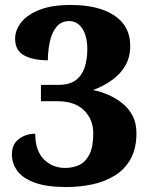

<svg xmlns="http://www.w3.org/2000/svg" viewBox="-20 -744 607 774"><path d="M248 10Q169 10 120.5 -7.5Q72 -25 50 -55Q28 -85 28 -122Q28 -163 56.5 -184Q85 -205 122 -205Q122 -137 156.5 -102Q191 -67 243 -67Q273 -67 298.5 -78.5Q324 -90 340 -120.5Q356 -151 356 -207Q356 -262 319 -299Q282 -336 211 -336H145V-402H217Q260 -402 285 -420.5Q310 -439 321 -471.5Q332 -504 332 -546Q332 -598 312 -628.5Q292 -659 259 -659Q227 -659 208 -636Q189 -613 181 -576.5Q173 -540 173 -501Q114 -501 77.5 -520.5Q41 -540 41 -588Q41 -623 65.5 -654Q90 -685 139.5 -704.5Q189 -724 265 -724Q377 -724 441 -681.5Q505 -639 505 -559Q505 -514 485.5 -480Q466 -446 432 -421.5Q398 -397 355 -381Q386 -375 417 -361.5Q448 -348 473.5 -327.5Q499 -307 514.5 -277.5Q530 -248 530 -206Q530 -146 507 -104Q484 -62 444 -37Q404 -12 353.5 -1Q303 10 248 10Z"/></svg>

Font: Noto Serif Ethiopic ExtraBold
Style: Regular
Weight: 800
Version: Version 2.102